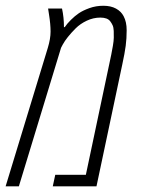

<svg xmlns="http://www.w3.org/2000/svg" viewBox="-59 -660 498 680"><path d="M167.5 -564H170.4Q178.2 -575.7 192.1 -589.6Q206.1 -603.5 220.5 -613.3Q234.9 -623 257.8 -631.3Q280.8 -639.6 307.1 -639.6Q333.5 -639.6 351.8 -629.6Q370.1 -619.6 378.9 -602.5Q389.6 -582.5 389.6 -553Q389.6 -523.4 386.2 -497.6Q382.8 -471.7 374 -431.2L282.7 0H127.9L136.7 -41H245.1L327.6 -431.2Q332 -452.6 335 -466.3Q337.9 -480 340.8 -497.6Q343.8 -515.1 344 -526.4Q344.2 -537.6 343.8 -550.3Q343.3 -563 339.8 -570.6Q336.4 -578.1 331.1 -585Q321.3 -597.7 296.4 -597.7Q271.5 -597.7 248.3 -586.7Q225.1 -575.7 209 -559.6Q176.8 -527.3 163.1 -502L157.2 -490.7L7.8 0H-39.1L110.4 -490.7Q120.1 -522.9 120.1 -548.3Q120.1 -573.7 114.7 -607.9L111.3 -629.9H160.6Q167.5 -598.6 167.5 -564Z"/></svg>

Font: Open Sans Hebrew Condensed Light
Style: Italic
Weight: 300
Width: 3
Italic angle: -12°
Foundry: Ascender Corporation, Yanek Iontef
Version: Version 2.001;PS 002.001;hotconv 1.0.70;makeotf.lib2.5.58329